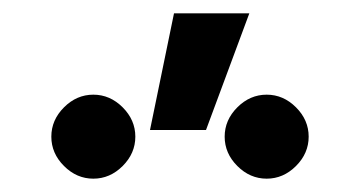

<svg xmlns="http://www.w3.org/2000/svg" viewBox="-20 -856 540 288"><path d="M120 -714Q145 -714 164 -695Q183 -676 183 -651Q183 -626 164 -607Q145 -588 120 -588Q95 -588 76 -607Q57 -626 57 -651Q57 -676 76 -695Q95 -714 120 -714ZM380 -714Q405 -714 424 -695Q443 -676 443 -651Q443 -626 424 -607Q405 -588 380 -588Q355 -588 336 -607Q317 -626 317 -651Q317 -676 336 -695Q355 -714 380 -714ZM241 -836H354L289 -661H205Z"/></svg>

Font: D2Coding
Style: Bold
Weight: 700
Monospace: yes
Designer: Yong-Rak Park; Jeong-Hwan Yoon; Sang-Min Lee;
Foundry: NHN Corporation
Version: Version 1.3.2; Build 20180524